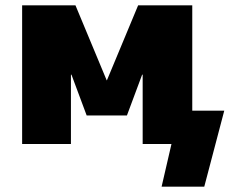

<svg xmlns="http://www.w3.org/2000/svg" viewBox="-20 -540 864 720"><path d="M513 -260 456 -107H305L248 -260H246V0H63V-520H263L380 -239H381L498 -520H701V-125H821L746 160H586L623 0H515V-260Z"/></svg>

Font: M PLUS 1p Black
Style: Regular
Weight: 900
Version: Version 1.061